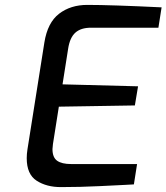

<svg xmlns="http://www.w3.org/2000/svg" viewBox="-20 -757 679 783"><path d="M89 -112Q89 -129 92 -148L161 -584Q174 -665 221 -701Q268 -737 336 -737Q433 -737 639 -727L626 -644H351Q310 -644 287.5 -624Q265 -604 258 -559L235 -413L543 -405L530 -327L220 -322L196 -170Q194 -154 194 -149Q194 -115 213 -101.5Q232 -88 270 -88H539L526 -5L489 -3Q470 -2 388 2Q306 6 228 6Q170 6 129.5 -20Q89 -46 89 -112Z"/></svg>

Font: Exo Medium
Style: Italic
Weight: 500
Italic angle: -9°
Designer: Natanael Gama
Foundry: Natanael Gama
Version: Version 1.500; ttfautohint (v1.6)